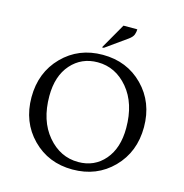

<svg xmlns="http://www.w3.org/2000/svg" viewBox="-124 -976 1054 1100"><g transform="rotate(15 403.5 -426.0)"><path d="M403 10Q260 10 165 -86.5Q70 -183 70 -330Q70 -477 165 -573.5Q260 -670 403 -670Q547 -670 642 -573.5Q737 -477 737 -330Q737 -183 642 -86.5Q547 10 403 10ZM424 -40Q520 -40 580 -110Q640 -180 640 -299Q640 -445 566 -533Q492 -621 386 -621Q290 -621 228.5 -551.5Q167 -482 167 -363Q167 -217 242 -128.5Q317 -40 424 -40ZM386 -710 473 -862H555Q555 -847 549.5 -831Q544 -815 522 -799L397 -710Z"/></g></svg>

Font: Spectral
Style: Regular
Weight: 400
Designer: Jean-Baptiste Levee
Foundry: Production Type
Version: Version 1.002